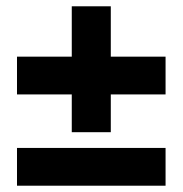

<svg xmlns="http://www.w3.org/2000/svg" viewBox="-20 -590 580 610"><path d="M208 -170V-290H34V-410H208V-570H332V-410H506V-290H332V-170ZM34 0V-120H506V0Z"/></svg>

Font: Assistant ExtraBold
Style: Regular
Weight: 800
Designer: Hebrew By Ben Nathan, Latin by Paul Hunt
Version: Version 2.001;PS 002.001;hotconv 1.0.88;makeotf.lib2.5.64775